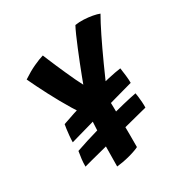

<svg xmlns="http://www.w3.org/2000/svg" viewBox="-172 -810 960 960"><g transform="rotate(-45 307.5 -330.0)"><path d="M62 -248Q66.5 -264.5 73.5 -283.2Q80.5 -302 87.2 -318Q94 -334 97.5 -341Q133.5 -344 169 -345.8Q204.5 -347.5 241.8 -348.2Q279 -349 319.5 -349Q371.5 -349 416.2 -347.2Q461 -345.5 491.5 -341.5Q489 -319.5 485.5 -295.5Q482 -271.5 477 -253.5Q465.5 -253.5 434 -253.2Q402.5 -253 360 -252.5Q317.5 -252 271 -251.2Q224.5 -250.5 181.5 -249.8Q138.5 -249 106.8 -248.8Q75 -248.5 62 -248ZM441.5 -114Q428 -114 395.2 -114.5Q362.5 -115 319 -115.2Q275.5 -115.5 228.5 -115.8Q181.5 -116 138.5 -116.5Q95.5 -117 64.2 -117.2Q33 -117.5 21 -117Q26.5 -138.5 34.5 -158.2Q42.5 -178 51.5 -197.5Q83 -200 119.5 -201.5Q156 -203 197.2 -203.8Q238.5 -204.5 284.5 -204.5Q333 -204.5 378.5 -203.2Q424 -202 457 -199.5Q456.5 -191.5 454.5 -176.8Q452.5 -162 449.2 -145.2Q446 -128.5 441.5 -114ZM214.5 -274Q207 -291 198.2 -317.2Q189.5 -343.5 180.2 -375Q171 -406.5 162.2 -441Q153.5 -475.5 145.8 -509.8Q138 -544 131.8 -575.8Q125.5 -607.5 121 -633Q165.5 -648 201.8 -654.2Q238 -660.5 263 -661Q264 -652.5 267 -630.5Q270 -608.5 274.2 -579.2Q278.5 -550 283.5 -519Q288.5 -488 293.5 -460.2Q298.5 -432.5 303 -414.5Q311.5 -426.5 328.5 -450.2Q345.5 -474 367.5 -503.5Q389.5 -533 412 -562.5Q434.5 -592 454.2 -616.5Q474 -641 486 -653.5Q510 -651 534.8 -643Q559.5 -635 581 -624.8Q602.5 -614.5 615 -605Q585.5 -575.5 543.2 -527.2Q501 -479 450 -417Q399 -355 343.5 -283.5Q338 -259 330.2 -228.2Q322.5 -197.5 315 -168.8Q307.5 -140 303 -121.5Q297.5 -99.5 290.8 -74.2Q284 -49 278.8 -29.8Q273.5 -10.5 272 -4.5Q265.5 -2.5 248.2 -1Q231 0.5 211 0.5Q189.5 0.5 168.8 -1.2Q148 -3 133.5 -5.5Q148 -58 162.8 -110Q177.5 -162 191 -205.2Q204.5 -248.5 214.5 -274Z"/></g></svg>

Font: Grandstander Thin SemiBold
Style: Italic
Weight: 600
Italic angle: -15°
Version: Version 1.200